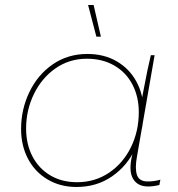

<svg xmlns="http://www.w3.org/2000/svg" viewBox="-20 -740 711 765"><path d="M506 -119 520 -178 544 -339Q548 -358 551 -376Q569 -472 581 -520H596L526 -118Q517 -70 525.5 -43.5Q534 -17 569 -17Q594 -17 619 -24L615 -3Q591 3 570 3Q528 3 510 -28Q492 -59 506 -119ZM552 -297Q552 -218 519.5 -148.5Q487 -79 426 -37Q365 5 285 5Q220 5 169.5 -25Q119 -55 91.5 -107.5Q64 -160 64 -226Q64 -304 97 -373Q130 -442 190 -483.5Q250 -525 328 -525Q395 -525 445.5 -495.5Q496 -466 524 -414Q552 -362 552 -297ZM84 -228Q84 -166 109 -117.5Q134 -69 180 -41.5Q226 -14 287 -14Q358 -14 414 -51.5Q470 -89 501.5 -153Q533 -217 533 -293Q533 -354 508 -402.5Q483 -451 436 -478.5Q389 -506 326 -506Q256 -506 201 -467.5Q146 -429 115 -365Q84 -301 84 -228ZM331 -720H353L382 -594H364Z"/></svg>

Font: Fixel Italic Variable Display Thin
Style: Italic
Weight: 100
Italic angle: -10°
Designer: AlfaBravo + MacPaw
Foundry: Kyrylo Tkachov, Marchela Mozhyna, Serhii Makarenko, Maria Weinstein, Zakhar Kryvoshyya
Version: Version 1.210;Glyphs 3.2 (3217)